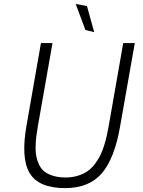

<svg xmlns="http://www.w3.org/2000/svg" viewBox="-20 -945 728 980"><path d="M366.2 -924.8 423.8 -914.1 460.9 -780.8 416 -792ZM608.9 -725.1H668L592.8 -298.8Q564.9 -137.2 500.2 -61Q435.5 15.1 312 15.1Q176.8 15.1 131.1 -62Q85.4 -139.2 116.2 -309.1L189 -725.1H248L173.8 -304.2Q168.5 -272.9 165.3 -248.5Q162.1 -224.1 161.6 -195.6Q161.1 -167 165.5 -145.5Q169.9 -124 180.2 -103Q190.4 -82 207.5 -68.8Q224.6 -55.7 252 -47.4Q279.3 -39.1 314.9 -39.1Q348.6 -39.1 377 -47.9Q405.3 -56.6 425.8 -70.6Q446.3 -84.5 463.1 -106.4Q480 -128.4 490.7 -149.7Q501.5 -170.9 510.7 -200Q520 -229 524.9 -251.7Q529.8 -274.4 535.2 -304.2Z"/></svg>

Font: Stilu Light
Style: Italic
Weight: 300
Italic angle: -10°
Designer: Genilson Lima Santos
Foundry: Genilson Lima Santos
Version: Version 1.200;PS 001.200;hotconv 1.0.88;makeotf.lib2.5.64775